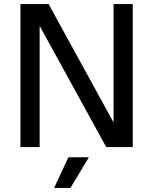

<svg xmlns="http://www.w3.org/2000/svg" viewBox="-20 -720 750 940"><path d="M80 -700H218L534 -124H536V-700H630V0H500L176 -590H174V0H80ZM315 50H415L325 200H245Z"/></svg>

Font: PT Root UI Medium
Style: Regular
Weight: 500
Designer: Vitaly Kuzmin
Foundry: ParaType Ltd.
Version: Version 2.001G